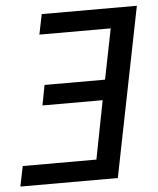

<svg xmlns="http://www.w3.org/2000/svg" viewBox="-52 -698 609 740"><g transform="rotate(-5 252.5 -327.5)"><path d="M-3 0 13 -78H298L342 -304H109L124 -382H358L397 -577H121L137 -655H505L374 0Z"/></g></svg>

Font: Source Sans 3 ExtraLight Medium
Style: Italic
Weight: 500
Italic angle: -11°
Version: Version 3.052;hotconv 1.1.0;makeotfexe 2.6.0